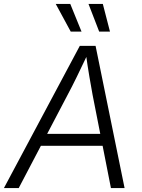

<svg xmlns="http://www.w3.org/2000/svg" viewBox="-41 -962 726 982"><path d="M-21 0 367.2 -727.5H447.8L596.2 0H526.4L432.6 -476.6Q425.8 -514.2 416.5 -567.9Q407.2 -621.6 397 -695.8H412.6Q378.4 -623.5 352.3 -570.1Q326.2 -516.6 304.7 -476.6L54.7 0ZM139.6 -216.3 149.9 -277.3H516.6L506.8 -216.3ZM466.3 -800.3 411.6 -941.9H484.9L521.5 -800.3ZM320.8 -800.3 244.1 -941.9H318.4L376 -800.3Z"/></svg>

Font: Inter 18pt Light
Style: Italic
Weight: 300
Italic angle: -9.3988°
Designer: Rasmus Andersson
Foundry: rsms
Version: Version 4.001;git-66647c0bb